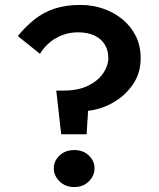

<svg xmlns="http://www.w3.org/2000/svg" viewBox="-20 -736 646 778"><path d="M419 -500Q419 -533 404 -556.5Q389 -580 361.5 -592.5Q334 -605 296 -605Q249 -605 208.5 -582.5Q168 -560 142 -518L52 -590Q84 -629 120 -657.5Q156 -686 201 -701Q246 -716 306 -716Q354 -716 398 -701Q442 -686 476.5 -657.5Q511 -629 530.5 -589.5Q550 -550 550 -500Q550 -440 519 -394.5Q488 -349 439.5 -321Q391 -293 337 -287L331 -192H228L208 -369H238Q298 -369 338.5 -389.5Q379 -410 399 -440.5Q419 -471 419 -500ZM198 -54Q198 -84 221.5 -106Q245 -128 281 -128Q317 -128 340 -106Q363 -84 363 -54Q363 -24 340 -1Q317 22 281 22Q245 22 221.5 -1Q198 -24 198 -54Z"/></svg>

Font: Venryn Sans SemiBold
Style: Regular
Weight: 600
Designer: Owen Earl, indestructible type* (font) & Cristiano Sobral (main changes)
Version: Version 3.60;October 28, 2020;FontCreator 13.0.0.2681 64-bit